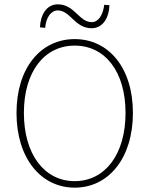

<svg xmlns="http://www.w3.org/2000/svg" viewBox="-20 -852 688 884"><path d="M402 -722C454 -722 482 -771 484 -828L460 -830C454 -782 433 -750 402 -750C344 -750 324 -832 246 -832C194 -832 166 -783 164 -726L188 -724C192 -772 215 -804 246 -804C304 -804 324 -722 402 -722ZM324 12C480 12 592 -124 592 -332C592 -540 480 -672 324 -672C168 -672 56 -540 56 -332C56 -124 168 12 324 12ZM324 -18C184 -18 90 -142 90 -332C90 -522 184 -642 324 -642C464 -642 558 -522 558 -332C558 -142 464 -18 324 -18Z"/></svg>

Font: Assistant ExtraLight
Style: Regular
Weight: 275
Designer: Hebrew By Ben Nathan, Latin by Paul Hunt
Version: Version 2.001;PS 002.001;hotconv 1.0.88;makeotf.lib2.5.64775